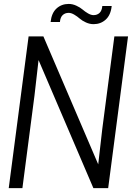

<svg xmlns="http://www.w3.org/2000/svg" viewBox="-20 -967 699 987"><path d="M505.9 -936H554.2Q549.3 -889.6 523.4 -866.2Q497.6 -842.8 460.9 -842.8Q440.9 -842.8 421.4 -851.8Q401.9 -860.8 389.4 -871.8Q377 -882.8 361.6 -891.8Q346.2 -900.9 333 -900.9Q314.5 -900.9 302.2 -889.4Q290 -877.9 288.1 -854H240.2Q245.1 -900.4 270.8 -923.6Q296.4 -946.8 333 -946.8Q353 -946.8 372.6 -937.7Q392.1 -928.7 404.5 -918Q417 -907.2 432.4 -898.2Q447.8 -889.2 460.9 -889.2Q479.5 -889.2 491.7 -900.6Q503.9 -912.1 505.9 -936ZM638.2 -779.8 536.1 0H460L178.2 -658.2L157.2 -475.1L95.2 0H24.9L127 -779.8H203.1L484.9 -122.1L505.9 -305.2L567.9 -779.8Z"/></svg>

Font: Cooper Hewitt
Style: Book Italic
Weight: 706
Designer: Village Type and Design LLC
Foundry: Cooper Hewitt Smithsonian Design Museum
Version: 1.000